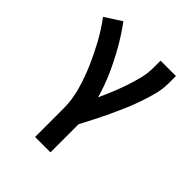

<svg xmlns="http://www.w3.org/2000/svg" viewBox="-207 -661 989 989"><g transform="rotate(45 288.0 -166.5)"><path d="M215 205H327V0Q347 -38 366.5 -76Q386 -114 404 -152.5Q422 -191 439 -230.5Q456 -270 470 -310.5Q484 -351 495 -392.5Q506 -434 506 -477V-530H394V-477Q394 -437 384 -397.5Q374 -358 361 -319.5Q348 -281 332.5 -243.5Q317 -206 300 -169Q281 -236 253 -299Q225 -362 190.5 -422.5Q156 -483 115 -538L25 -480Q64 -428 95.5 -370.5Q127 -313 153 -253Q179 -193 197 -129.5Q215 -66 215 0Z"/></g></svg>

Font: Iosevka Sparkle Semibold
Style: Regular
Weight: 600
Designer: Belleve Invis
Foundry: Belleve Invis
Version: Version 4.5.0; ttfautohint (v1.8.3)